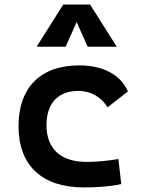

<svg xmlns="http://www.w3.org/2000/svg" viewBox="-20 -815 626 845"><path d="M349.1 9.8C402.8 9.8 460.4 6.8 513.7 -4.9L501 -115.2C456.1 -107.4 408.2 -102.5 360.8 -102.5C248 -102.5 184.6 -159.2 184.6 -264.6C184.6 -360.8 236.3 -415 325.2 -415C378.4 -415 424.8 -388.7 453.6 -342.8L543 -412.6C511.2 -485.8 433.6 -527.3 329.1 -527.3C157.2 -527.3 61.5 -428.7 61.5 -259.8C61.5 -85.9 165.5 9.8 349.1 9.8ZM141.1 -609.4H269L317.4 -718.3L365.7 -609.4H493.7L376.5 -794.9H258.3Z"/></svg>

Font: Cascadia Mono SemiBold
Style: Regular
Weight: 600
Monospace: yes
Designer: Aaron Bell
Foundry: Saja Typeworks
Version: Version 2404.023